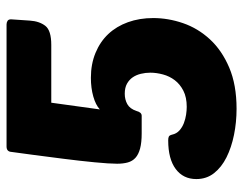

<svg xmlns="http://www.w3.org/2000/svg" viewBox="-100 -650 760 601"><g transform="rotate(-90 280.5 -350.0)"><path d="M240 10Q198 10 158.5 2Q119 -6 88 -21.5Q57 -37 38.5 -60.5Q20 -84 20 -116Q20 -157 51.5 -180.5Q83 -204 141 -204Q149 -204 153 -202Q157 -200 159 -192Q162 -178 172 -169Q182 -160 195 -155Q208 -150 221.5 -148Q235 -146 246 -146Q276 -146 296.5 -156.5Q317 -167 329.5 -183.5Q342 -200 347.5 -220.5Q353 -241 353 -260Q353 -275 349.5 -289.5Q346 -304 338.5 -315Q331 -326 318.5 -333Q306 -340 287 -340Q269 -340 254.5 -332Q240 -324 233 -303Q229 -287 218 -287H163Q134 -287 115.5 -292Q97 -297 86.5 -306.5Q76 -316 72 -330.5Q68 -345 68 -364Q68 -388 72.5 -434.5Q77 -481 83.5 -532Q90 -583 96 -628.5Q102 -674 105 -695Q106 -710 122 -710H504Q510 -710 515 -707Q520 -704 520 -696L516 -637Q514 -607 499.5 -588.5Q485 -570 440 -570H259L238 -418Q252 -431 278.5 -438.5Q305 -446 337 -446Q380 -446 415 -431.5Q450 -417 474 -391.5Q498 -366 511 -330Q524 -294 524 -251Q524 -204 508 -157.5Q492 -111 457.5 -73.5Q423 -36 369 -13Q315 10 240 10Z"/></g></svg>

Font: PoetsenOne
Style: Regular
Weight: 400
Designer: Rodrigo Fuenzalida, Pablo Impallari
Foundry: Pablo Impallari, Rodrigo Fuenzalida
Version: Version 1.000; ttfautohint (v0.8) -G 200 -r 50